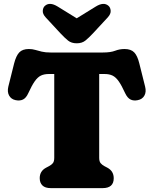

<svg xmlns="http://www.w3.org/2000/svg" viewBox="-20 -971 792 991"><path d="M241 -700H511Q551 -700 574 -709Q597 -718 623 -718Q656 -718 672.8 -700.5Q689.5 -683 699 -644L729 -524Q736 -496.5 725.2 -477.5Q714.5 -458.5 691 -454Q669.5 -449.5 653.5 -457.5Q637.5 -465.5 626 -490Q608 -529.5 593 -551Q578 -572.5 561 -580.8Q544 -589 520 -589H492V-157Q492 -137.5 499.5 -128.8Q507 -120 518 -114L534 -105.5Q567 -88 567 -51Q567 0 509.5 0H242.5Q213 0 199 -13.8Q185 -27.5 185 -51.5Q185 -88 218 -105.5L234 -114Q245.5 -120 252.8 -128.8Q260 -137.5 260 -157V-589H232Q208 -589 191 -580.8Q174 -572.5 159 -551Q144 -529.5 126 -490Q115 -465.5 99 -457.5Q83 -449.5 61 -454Q38 -458.5 27.2 -477.5Q16.5 -496.5 23 -524L53 -644Q63 -683 79.5 -700.5Q96 -718 129 -718Q146.5 -718 161.8 -713.5Q177 -709 195.5 -704.5Q214 -700 241 -700ZM460 -799Q438.5 -776 421 -761.8Q403.5 -747.5 376 -747.5Q348.5 -747.5 331 -761.8Q313.5 -776 292 -799L216 -881Q199.5 -899 200.8 -915.5Q202 -932 211.5 -940.5Q236 -963 278 -937L376 -876.5L474 -937Q516 -963 540.5 -940.5Q550 -932 551.2 -915.5Q552.5 -899 536 -881Z"/></svg>

Font: Fraunces 9pt SuperSoft Black
Style: Regular
Weight: 900
Version: Version 1.000;[b76b70a41]